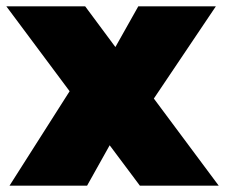

<svg xmlns="http://www.w3.org/2000/svg" viewBox="-20 -584 708 604"><path d="M420 0 325 -127 254 0H10L199 -297L0 -564H248L343 -436L415 -564H659L464 -274L668 0Z"/></svg>

Font: Poppins Black
Style: Regular
Weight: 900
Designer: Ninad Kale (Devanagari), Jonny Pinhorn (Latin)
Foundry: Indian Type Foundry
Version: Version 3.200;PS 1.000;hotconv 16.6.54;makeotf.lib2.5.65590